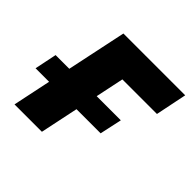

<svg xmlns="http://www.w3.org/2000/svg" viewBox="-138 -659 793 793"><g transform="rotate(45 258.5 -262.5)"><path d="M489 -388H287L261 -264H402L381 -167H240L205 0H45L80 -167H1L21 -264H101L156 -525H517Z"/></g></svg>

Font: Raleway-v4020 ExtraBold
Style: Italic
Weight: 800
Italic angle: -12°
Designer: Matt McInerney, Pablo Impallari, Rodrigo Fuenzalida
Foundry: Matt McInerney, Pablo Impallari, Rodrigo Fuenzalida
Version: Version 4.020;PS 004.020;hotconv 1.0.88;makeotf.lib2.5.64775